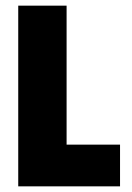

<svg xmlns="http://www.w3.org/2000/svg" viewBox="-20 -659 466 679"><path d="M215.5 0H44.5V-639H215.5ZM149 -147.5H404.5V0H149Z"/></svg>

Font: Anek Odia SemiCondensed ExtraBold
Style: Regular
Weight: 800
Width: 4
Designer: Yesha Goshar & Mahesh Sahu (Odia), Yesha Goshar (Latin)
Foundry: Ek Type
Version: Version 1.003